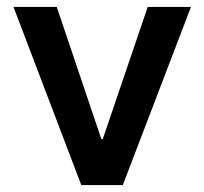

<svg xmlns="http://www.w3.org/2000/svg" viewBox="-20 -535 590 555"><path d="M335 0H215L19 -515H144L273 -133H277L407 -515H532Z"/></svg>

Font: 42dot Sans Light
Style: Bold
Weight: 700
Version: Version 1.000